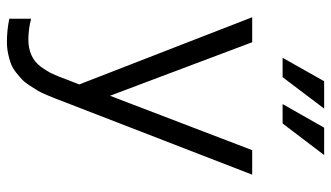

<svg xmlns="http://www.w3.org/2000/svg" viewBox="-221 -527 957 555"><g transform="rotate(90 257.5 -249.5)"><path d="M210 36.1 224.1 0 29.8 -500H102.1L256.8 -88.9L414.1 -500H484.9L275.9 40Q269 58.1 265.6 66.9Q262.2 75.7 254.9 93Q247.6 110.4 242.2 119.4Q236.8 128.4 227.5 142.8Q218.3 157.2 210 165Q201.7 172.9 189.5 182.6Q177.2 192.4 164.3 197.3Q151.4 202.1 135 205.6Q118.7 209 100.1 209Q67.9 209 34.2 202.1V139.2Q65.9 147 94.2 147Q120.1 147 139.9 137.9Q159.7 128.9 173.1 110.6Q186.5 92.3 193.6 76.9Q200.7 61.5 210 36.1ZM214.8 -708H293.9L203.1 -587.9H147ZM349.1 -708H428.2L336.9 -587.9H280.8Z"/></g></svg>

Font: LT Superior
Style: Regular
Weight: 400
Designer: Daniel Lyons
Foundry: LyonsType
Version: Version 1.000